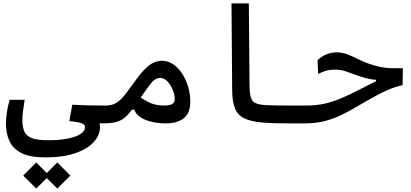

<svg xmlns="http://www.w3.org/2000/svg" viewBox="-20 -713 2384 1114"><path d="M242.7 200.2Q154.8 200.2 105.2 175.3Q55.7 150.4 35.2 106.2Q14.6 62 14.6 4.9Q14.6 -26.4 20.3 -63.5Q25.9 -100.6 36.1 -133.8H123Q117.7 -98.1 113.8 -70.6Q109.9 -43 109.9 -14.2Q109.9 24.4 121.3 50Q132.8 75.7 164.3 88.1Q195.8 100.6 255.9 100.6Q328.6 100.6 377 90.3Q425.3 80.1 449.2 63Q473.1 45.9 473.1 26.4Q473.1 15.1 465.1 8.5Q457 2 437.5 -2.4Q418 -6.8 382.3 -10.3L399.4 -105.5Q429.2 -103.5 462.9 -102.5Q496.6 -101.6 528.8 -101.1Q561 -100.6 585.9 -100.6Q612.3 -100.6 624 -87.6Q635.7 -74.7 635.7 -52.2Q635.7 -27.3 621.6 -12.2Q607.4 2.9 580.1 2.9Q561 2.9 543.5 1Q525.9 -1 514.2 -3.4L525.4 -43.5Q542.5 -32.2 551.3 -15.1Q560.1 2 560.1 24.4Q560.1 71.8 523.4 111.8Q486.8 151.9 416.3 176Q345.7 200.2 242.7 200.2ZM312.5 380.9 236.8 305.7 312.5 229.5 388.2 305.7ZM190.4 380.9 114.7 305.7 190.4 229.5 266.1 305.7Z M577.1 2.9Q564 2.9 557.9 -10.3Q551.8 -23.4 551.8 -56.2Q551.8 -80.6 560.3 -90.3Q568.8 -100.1 585.9 -100.1Q618.2 -100.1 641.1 -109.1Q664.1 -118.2 688 -143.8Q711.9 -169.4 746.6 -219.2Q784.7 -273.9 813.2 -304.4Q841.8 -335 867.2 -347.7Q892.6 -360.4 920.4 -360.4Q954.6 -360.4 984.1 -340.6Q1013.7 -320.8 1036.1 -287.1Q1058.6 -253.4 1071.3 -210.9Q1084 -168.5 1084 -122.6Q1084 -56.6 1046.1 -26.9Q1008.3 2.9 941.9 2.9Q899.9 2.9 861.6 -5.9Q823.2 -14.6 795.9 -32.2Q768.6 -49.8 758.8 -76.7L728 -77.1L764.2 -170.4Q805.7 -138.7 843 -119.6Q880.4 -100.6 933.6 -100.6Q963.9 -100.6 979 -109.4Q994.1 -118.2 994.1 -138.7Q994.1 -157.2 987.3 -178.2Q980.5 -199.2 969 -218Q957.5 -236.8 942.4 -248.8Q927.2 -260.7 910.2 -260.7Q880.4 -260.7 856.9 -231Q833.5 -201.2 796.9 -147.9Q766.1 -104 744.1 -74.7Q722.2 -45.4 700.7 -28.3Q679.2 -11.2 650.4 -4.2Q621.6 2.9 577.1 2.9Z M1752 2.9Q1701.7 2.9 1658.9 2.9Q1616.2 2.9 1578.4 2Q1540.5 1 1503.9 -2Q1435.5 -7.8 1397.2 -26.6Q1358.9 -45.4 1343.3 -84Q1327.6 -122.6 1327.1 -188.5L1323.2 -693.4H1423.8L1427.7 -220.2Q1428.2 -173.8 1435.1 -149.2Q1441.9 -124.5 1462.6 -114.7Q1483.4 -105 1525.9 -103Q1558.6 -101.6 1592.5 -101.1Q1626.5 -100.6 1666.7 -100.6Q1707 -100.6 1757.8 -100.6Q1772 -100.6 1778.3 -88.9Q1784.7 -77.1 1784.7 -54.2Q1784.7 -22.9 1775.9 -10Q1767.1 2.9 1752 2.9Z M1748 2.9Q1736.3 2.9 1730 -9.3Q1723.6 -21.5 1723.6 -51.3Q1723.6 -74.7 1732.4 -87.6Q1741.2 -100.6 1757.8 -100.6Q1814.5 -100.6 1863.5 -111.6Q1912.6 -122.6 1962.4 -144Q2012.2 -165.5 2070.8 -195.8Q2110.4 -216.3 2135.7 -229Q2161.1 -241.7 2185.3 -251Q2209.5 -260.3 2244.6 -270.5L2246.1 -237.8L2161.6 -231.9V-250Q2138.7 -251.5 2117.7 -256.1Q2096.7 -260.7 2063.5 -271.5Q2023.9 -284.7 1991.7 -296.9Q1959.5 -309.1 1921.9 -309.1Q1895 -309.1 1875.2 -303.7Q1855.5 -298.3 1826.2 -284.2L1822.3 -362.8Q1845.2 -386.7 1874.5 -397.9Q1903.8 -409.2 1932.1 -409.2Q1968.3 -409.2 1999.3 -396.5Q2030.3 -383.8 2064.9 -366.5Q2099.6 -349.1 2145 -335.4Q2176.3 -326.2 2201.7 -322Q2227.1 -317.9 2254.2 -317.1Q2281.2 -316.4 2317.4 -317.4L2315.9 -219.2Q2291.5 -213.4 2270.5 -206.5Q2249.5 -199.7 2225.3 -189.2Q2201.2 -178.7 2167 -160.2Q2107.9 -128.4 2058.8 -99.1Q2009.8 -69.8 1962.9 -46.9Q1916 -23.9 1864.3 -10.5Q1812.5 2.9 1748 2.9Z"/></svg>

Font: Cascadia Code
Style: Regular
Weight: 400
Monospace: yes
Designer: Aaron Bell
Foundry: Saja Typeworks
Version: Version 2106.017